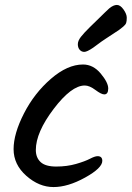

<svg xmlns="http://www.w3.org/2000/svg" viewBox="-20 -772 533 777"><path d="M316 -511Q357 -511 387.5 -474.5Q418 -438 418 -414Q418 -390 402 -390Q390 -390 366 -408Q342 -426 323 -426Q269 -426 197 -331Q125 -236 125 -165Q125 -134 144.5 -116Q164 -98 207.5 -98Q251 -98 287.5 -108.5Q324 -119 344 -129.5Q364 -140 375 -140Q394 -140 394 -121Q394 -92 324.5 -53.5Q255 -15 196.5 -15Q138 -15 86.5 -60.5Q35 -106 35 -168.5Q35 -231 77 -313Q119 -395 186 -453Q253 -511 316 -511ZM422 -738Q439 -752 453 -752Q467 -752 480 -733.5Q493 -715 493 -700.5Q493 -686 490.5 -679Q488 -672 478.5 -664Q469 -656 462 -651Q427 -628 408 -615.5Q389 -603 376 -593Q363 -583 357 -579Q332 -562 321 -562Q310 -562 302.5 -570.5Q295 -579 295 -593Q295 -607 307.5 -623Q320 -639 344 -662.5Q368 -686 382.5 -700Q397 -714 405 -722Q413 -730 422 -738Z"/></svg>

Font: Kalam
Style: Regular
Weight: 400
Designer: Lipi Raval (Devanagari and Latin), Jonny Pinhorn (Latin)
Foundry: Indian Type Foundry
Version: Version 2.001;PS 1.0;hotconv 1.0.79;makeotf.lib2.5.61930; tt